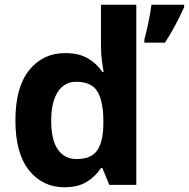

<svg xmlns="http://www.w3.org/2000/svg" viewBox="-20 -780 797 810"><path d="M251 10Q160 10 102.5 -61.5Q45 -133 45 -272Q45 -412 103 -484Q161 -556 255 -556Q314 -556 352 -533Q390 -510 412 -476H417Q414 -492 410 -522.5Q406 -553 406 -585V-760H555V0H441L412 -71H406Q384 -37 347 -13.5Q310 10 251 10ZM303 -109Q365 -109 390 -145.5Q415 -182 416 -255V-271Q416 -351 391.5 -393Q367 -435 301 -435Q252 -435 224 -392.5Q196 -350 196 -270Q196 -190 224 -149.5Q252 -109 303 -109ZM757 -750Q742 -717 722 -678.5Q702 -640 676 -600H589V-613Q597 -642 606 -685Q615 -728 619 -760H757Z"/></svg>

Font: Noto Sans Kayah Li
Style: Bold
Weight: 700
Designer: Monotype Design Team, Sérgio Martins
Foundry: Monotype Imaging Inc.
Version: Version 2.002; ttfautohint (v1.8.4.7-5d5b)